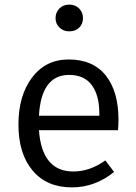

<svg xmlns="http://www.w3.org/2000/svg" viewBox="-20 -801 589 833"><path d="M280 -665Q255 -665 238 -681.5Q221 -698 221 -722Q221 -747 237.5 -764Q254 -781 280 -781Q307 -781 323.5 -764Q340 -747 340 -722Q340 -697 323.5 -681Q307 -665 280 -665ZM494 -282Q494 -260 492 -236H149Q162 -57 298 -57Q370 -57 437 -105L475 -55Q392 12 292 12Q183 12 121.5 -61Q60 -134 60 -261Q60 -386 119 -464.5Q178 -543 278 -543Q383 -543 438.5 -474Q494 -405 494 -282ZM411 -299V-307Q411 -388 378 -432Q345 -476 280 -476Q159 -476 149 -299Z"/></svg>

Font: Sedus Text
Style: Regular
Weight: 400
Designer: TypeMates
Foundry: TypeMates, Runge Thomsen GbR
Version: Version 4.202;PS 004.202;hotconv 1.0.88;makeotf.lib2.5.64775